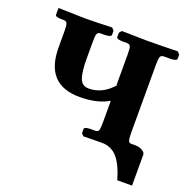

<svg xmlns="http://www.w3.org/2000/svg" viewBox="-104 -532 726 745"><g transform="rotate(20 259.0 -159.0)"><path d="M444.8 -79.1Q444.8 -53.2 447.5 -44.2Q450.2 -35.2 459 -35.2H476.1Q492.2 -35.2 505.1 -28.1Q518.1 -21 518.1 -11.2V116.2H457Q435.5 40 400.9 15.1Q378.9 -0.5 351.1 0L274.9 1L266.1 -8.8V-25.9Q266.1 -34.7 293 -35.2H310.1Q322.3 -35.2 325.2 -43Q328.1 -50.8 328.1 -79.1V-165Q281.2 -137.2 209 -137.2Q66.9 -137.2 66.9 -290V-355Q66.9 -380.9 63.5 -388.9Q60.1 -397 47.9 -397H41Q14.2 -397 14.2 -405.8V-428.2L15.1 -434.1L121.1 -431.2Q137.2 -431.2 178.2 -432.1Q219.2 -433.1 235.8 -434.1L245.1 -423.8V-407.2Q245.1 -397.5 216.8 -397H202.1Q190.9 -397 187.5 -389.4Q184.1 -381.8 184.1 -359.9V-286.1Q184.1 -231.9 193.6 -206.1Q203.1 -180.2 231 -180.2Q289.1 -180.2 333 -232.9L328.1 -230V-354Q328.1 -380.9 325 -388.9Q321.8 -397 310.1 -397H293.9Q267.1 -397 267.1 -405.8V-423.8L275.9 -434.1L381.8 -432.1Q432.6 -432.1 506.8 -434.1L516.1 -423.8V-407.2Q516.1 -397.5 488.8 -397H462.9Q451.7 -397 448.2 -389.4Q444.8 -381.8 444.8 -354Z"/></g></svg>

Font: Linux Libertine
Style: Semibold
Weight: 600
Designer: Philipp H. Poll
Foundry: Philipp H. Poll
Version: Version 5.1.2 ; ttfautohint (v0.9)